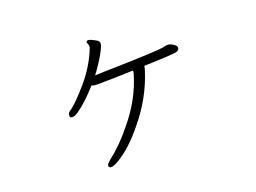

<svg xmlns="http://www.w3.org/2000/svg" viewBox="-83 -693 1166 873"><g transform="rotate(-15 500.0 -256.5)"><path d="M381 -542Q381 -549 391 -549Q401 -549 425 -538Q441 -532 441 -519Q441 -506 424.5 -469.5Q408 -433 379 -386Q392 -388 428 -392Q694 -421 716 -431Q725 -435 736 -435Q747 -435 761.5 -427Q776 -419 776 -409Q776 -399 763 -393Q750 -387 606 -370V-367Q606 -362 603 -348Q576 -226 500 -116Q438 -24 378 18Q353 36 341.5 36Q330 36 330 24Q330 18 346 2Q402 -49 452 -124Q527 -231 550 -347Q551 -350 551 -358V-363Q466 -352 383 -344L366 -343Q359 -343 351 -346Q300 -278 259 -244Q240 -229 229 -229Q218 -229 218 -241Q218 -253 228 -261Q255 -281 309 -355.5Q363 -430 387 -511Q388 -513 388 -519.5Q388 -526 384.5 -532Q381 -538 381 -542Z"/></g></svg>

Font: LXGW WenKai Light
Style: Regular
Weight: 300
Designer: LXGW / Fontworks Inc.
Foundry: LXGW / Fontworks Inc.
Version: Version 1.501; October 10, 2024